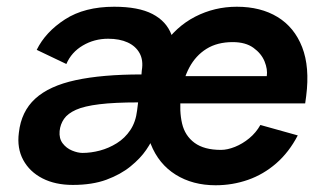

<svg xmlns="http://www.w3.org/2000/svg" viewBox="-20 -537 977 570"><path d="M620 13Q552 13 501.5 -18.5Q451 -50 427.5 -109.5Q404 -169 414 -254Q424 -341 463 -399.5Q502 -458 559.5 -487.5Q617 -517 683 -517Q754 -517 804 -486.5Q854 -456 877 -397Q900 -338 889 -252L886 -230H491L501 -311H772Q775 -331 765.5 -354.5Q756 -378 732.5 -395Q709 -412 671 -412Q625 -412 593 -392Q561 -372 542 -336.5Q523 -301 517 -253Q512 -207 520.5 -170.5Q529 -134 557.5 -113Q586 -92 636 -92Q655 -92 677.5 -101Q700 -110 720 -126.5Q740 -143 753 -166L864 -135Q838 -85 800 -52Q762 -19 716 -3Q670 13 620 13ZM196 12Q144 12 106 -7.5Q68 -27 49 -62Q30 -97 36 -143Q43 -206 84.5 -244Q126 -282 204.5 -299Q283 -316 400 -316L401 -328Q406 -358 394.5 -379Q383 -400 359 -411Q335 -422 301 -422Q260 -422 226 -402Q192 -382 177 -347L89 -389Q115 -442 173 -479.5Q231 -517 319 -517Q391 -517 432.5 -495.5Q474 -474 489 -434Q504 -394 497 -337L476 -165L448 -164Q447 -157 439 -137Q431 -117 414 -92Q397 -67 367.5 -43Q338 -19 296 -3.5Q254 12 196 12ZM225 -83Q250 -83 276.5 -90Q303 -97 327 -112Q351 -127 367 -151Q383 -175 387 -209L390 -233Q320 -233 275 -227.5Q230 -222 205.5 -211Q181 -200 170 -184Q159 -168 157 -148Q155 -126 166 -111.5Q177 -97 194 -90Q211 -83 225 -83Z"/></svg>

Font: Inclusive Sans SemiBold
Style: Italic
Weight: 600
Italic angle: -7°
Designer: Olivia King
Foundry: Olivia King
Version: Version 2.004